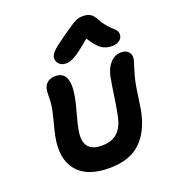

<svg xmlns="http://www.w3.org/2000/svg" viewBox="-151 -1002 958 1075"><g transform="rotate(-20 327.5 -464.5)"><path d="M287.1 -672.9Q262.7 -672.9 247.6 -688.7Q232.4 -704.6 234.9 -727.1Q237.3 -743.7 255.4 -762.2Q273.4 -780.8 337.9 -826.2Q346.7 -832 361.3 -842Q376 -852.1 381.6 -856Q387.2 -859.9 397.7 -866.7Q408.2 -873.5 413.1 -876Q418 -878.4 425.8 -882.1Q433.6 -885.7 439 -887Q444.3 -888.2 451.4 -889.2Q458.5 -890.1 465.8 -890.1Q494.1 -890.1 511.2 -878.9Q528.3 -867.7 542 -840.8Q556.2 -814.5 574.5 -793.7Q592.8 -772.9 604.2 -763.9Q615.7 -754.9 622.3 -742.9Q628.9 -731 626 -715.8Q623 -698.2 605.5 -687Q587.9 -675.8 564.9 -675.8Q527.3 -675.8 500.7 -694.6Q474.1 -713.4 441.9 -765.1Q403.3 -732.4 377.2 -712.9Q351.1 -693.4 334 -685.1Q316.9 -676.8 308.1 -674.8Q299.3 -672.9 287.1 -672.9ZM316.9 -39.1Q182.1 -39.1 124.3 -111.6Q66.4 -184.1 91.8 -311Q97.2 -337.9 109.1 -383.1Q121.1 -428.2 124 -442.9Q133.3 -487.3 133.3 -522.5Q133.3 -557.6 136.2 -573.2Q141.6 -599.1 159.7 -613Q177.7 -627 207 -627Q299.8 -627 268.1 -470.2Q263.7 -446.3 247.6 -387.7Q231.4 -329.1 227.1 -303.2Q200.7 -171.9 319.8 -171.9Q379.4 -171.9 413.3 -203.1Q447.3 -234.4 460 -299.8Q469.2 -346.2 479 -413.3Q488.8 -480.5 496.1 -519Q506.3 -567.9 533.4 -596.9Q560.5 -626 598.1 -626Q626.5 -626 641.6 -609.1Q656.7 -592.3 651.9 -564.9Q648.9 -551.8 636.2 -512.7Q623.5 -473.6 617.2 -441.9Q611.8 -416 604 -360.4Q596.2 -304.7 591.8 -279.8Q568.4 -162.6 502.4 -100.8Q436.5 -39.1 316.9 -39.1Z"/></g></svg>

Font: Shantell Sans Irregular
Style: Italic
Weight: 600
Italic angle: -11.31°
Designer: Stephen Nixon, Anya Danilova, Shantell Martin
Foundry: Arrow Type
Version: Version 1.006;[9816181b4]